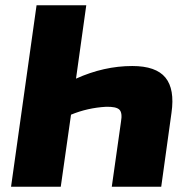

<svg xmlns="http://www.w3.org/2000/svg" viewBox="-20 -710 714 730"><path d="M308 -690 269 -411Q375 -459 483 -459Q573 -459 609 -415Q645 -371 632 -281L593 0H405L440 -247Q446 -281 434 -293Q422 -305 383 -304Q313 -300 250 -274L211 0H22L119 -690Z"/></svg>

Font: Exo 2.0 Extra Bold
Style: Italic
Weight: 800
Italic angle: -8°
Designer: Natanael Gama
Version: Version 1.001;PS 001.001;hotconv 1.0.70;makeotf.lib2.5.58329